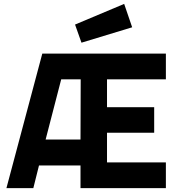

<svg xmlns="http://www.w3.org/2000/svg" viewBox="-20 -965 912 985"><path d="M393 0V-116H180L151 0H13L197 -690H831V-558H529V-415H771V-284H529V-132H831V0ZM294 -558 214 -249H393L394 -558ZM365 -839 617 -945 658 -825 398 -746Z"/></svg>

Font: Titillium Web
Style: Bold
Weight: 700
Version: Version 1.001;PS 57.000;hotconv 1.0.70;makeotf.lib2.5.55311